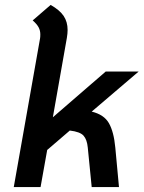

<svg xmlns="http://www.w3.org/2000/svg" viewBox="-20 -761 584 781"><path d="M449 -161 464 0H353L337 -161Q334 -193 320 -209Q306 -225 264 -230L172 -151L145 0H36L143 -605Q144 -611 144 -621Q144 -637 137 -650Q130 -663 113 -678L186 -741Q223 -720 239 -696Q255 -672 255 -639Q255 -625 252 -607L195 -284L410 -470H544L353 -307Q403 -295 423 -260Q443 -225 449 -161Z"/></svg>

Font: KoHo SemiBold
Style: Italic
Weight: 600
Italic angle: -10°
Version: Version 1.000; ttfautohint (v1.6)